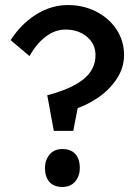

<svg xmlns="http://www.w3.org/2000/svg" viewBox="-20 -729 551 760"><path d="M358 -511Q358 -555 324 -583.5Q290 -612 239 -612Q198 -612 161 -584Q124 -556 97 -507L22 -570Q64 -635 123.5 -672Q183 -709 249 -709Q310 -709 361 -683Q412 -657 441.5 -612Q471 -567 471 -511Q471 -461 442.5 -417.5Q414 -374 368 -342.5Q322 -311 270 -295L290 -314L270 -211H193L167 -352Q263 -377 310.5 -415.5Q358 -454 358 -511ZM158 -64Q158 -95 176 -117Q194 -139 227 -139Q261 -139 278.5 -119Q296 -99 296 -64Q296 -33 278 -11Q260 11 227 11Q193 11 175.5 -9Q158 -29 158 -64Z"/></svg>

Font: Lexend
Style: Regular
Weight: 400
Designer: Thomas Jockin
Foundry: Lexend
Version: Version 1.000